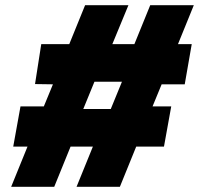

<svg xmlns="http://www.w3.org/2000/svg" viewBox="-20 -720 767 740"><path d="M31 -155H86L23 0H189L252 -155H338L275 0H442L505 -155H612L640 -310H568L603 -395H692L719 -550H666L727 -700H559L498 -550H413L475 -700H308L247 -550H139L115 -396L184 -395L149 -310H59ZM301 -300 344 -405H450L407 -300Z"/></svg>

Font: Jost* Black
Style: Italic
Weight: 900
Italic angle: -10°
Version: Version 3.7